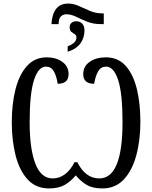

<svg xmlns="http://www.w3.org/2000/svg" viewBox="-20 -1045 851 1075"><path d="M268 -910Q275 -1025 362 -1025Q392 -1025 421.5 -1011.5Q451 -998 483.5 -984Q516 -970 555 -970H561V-910H545Q501 -910 467 -924Q433 -938 405.5 -951.5Q378 -965 351 -965Q335 -965 323 -955Q311 -945 309 -923L308 -910ZM359 -786Q408 -804 408 -835Q408 -848 398.5 -853.5Q389 -859 379.5 -866.5Q370 -874 370 -892Q370 -909 381 -917.5Q392 -926 407 -926Q427 -926 440 -913Q453 -900 453 -875Q453 -835 431.5 -803.5Q410 -772 359 -755ZM255 10Q181 10 135 -40Q89 -90 67.5 -174Q46 -258 46 -361Q46 -464 67 -546Q88 -628 131.5 -676Q175 -724 242 -724Q293 -724 328.5 -699Q364 -674 364 -630Q364 -576 303 -576Q296 -621 281 -646.5Q266 -672 237 -672Q195 -672 170.5 -597Q146 -522 146 -361Q146 -211 178 -128.5Q210 -46 275 -46Q313 -46 344.5 -70Q376 -94 397 -137H413Q458 -46 536 -46Q666 -46 666 -361Q666 -522 641.5 -597Q617 -672 574 -672Q545 -672 530 -646.5Q515 -621 507 -576Q446 -576 446 -630Q446 -674 482.5 -699Q519 -724 572 -724Q641 -724 683.5 -676.5Q726 -629 746 -547.5Q766 -466 766 -364Q766 -260 743 -175Q720 -90 673 -40Q626 10 553 10Q498 10 465 -10Q432 -30 404 -63Q376 -29 342 -9.5Q308 10 255 10Z"/></svg>

Font: Noto Serif ExtraCondensed
Style: Regular
Weight: 400
Width: 2
Designer: Monotype Design Team
Foundry: Monotype Imaging Inc.
Version: Version 2.015